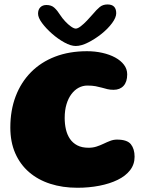

<svg xmlns="http://www.w3.org/2000/svg" viewBox="-20 -828 674 883"><path d="M336 35.5Q267.5 35.5 211 17.2Q154.5 -1 113.5 -36.5Q72.5 -72 50 -123.5Q27.5 -175 27.5 -241.5Q27.5 -320.5 52 -385Q76.5 -449.5 122.5 -496Q168.5 -542.5 233.5 -567.5Q298.5 -592.5 380 -592.5Q417 -592.5 450.5 -585Q484 -577.5 509.8 -563.5Q535.5 -549.5 550.2 -530Q565 -510.5 565 -486Q565 -451.5 548.2 -433.2Q531.5 -415 502.5 -415Q486.5 -415 474 -418Q461.5 -421 448.5 -424.8Q435.5 -428.5 419.8 -431.5Q404 -434.5 382 -434.5Q360.5 -434.5 341.8 -424.5Q323 -414.5 308.5 -395.2Q294 -376 285.8 -348.5Q277.5 -321 277.5 -285.5Q277.5 -257.5 283.2 -232.8Q289 -208 301.8 -189.2Q314.5 -170.5 335.5 -159.5Q356.5 -148.5 387.5 -148.5Q407 -148.5 424 -154Q441 -159.5 456.5 -167Q472 -174.5 487 -180.2Q502 -186 518 -186Q565 -186 582 -164.5Q599 -143 599 -107Q599 -72 578.2 -45.2Q557.5 -18.5 521 -0.8Q484.5 17 437 26.2Q389.5 35.5 336 35.5ZM328.5 -616.5Q305.5 -616.5 276 -632.8Q246.5 -649 219 -673.2Q191.5 -697.5 173.2 -722.2Q155 -747 155 -765Q155 -784 165.5 -794.5Q176 -805 193.5 -805Q216.5 -805 230.2 -792.2Q244 -779.5 257.5 -758Q266.5 -744 279.8 -729.8Q293 -715.5 306.5 -706Q320 -696.5 328.5 -696.5Q337.5 -696.5 351.5 -707.2Q365.5 -718 380.2 -733.5Q395 -749 407 -763Q424 -783.5 438.5 -795.5Q453 -807.5 474.5 -807.5Q514.5 -807.5 514.5 -767Q514.5 -747.5 495.5 -721.8Q476.5 -696 446.8 -672.2Q417 -648.5 385.2 -632.5Q353.5 -616.5 328.5 -616.5Z"/></svg>

Font: Gluten
Style: Bold
Weight: 700
Designer: Tyler Finck
Foundry: Etcetera Type Company
Version: Version 1.204